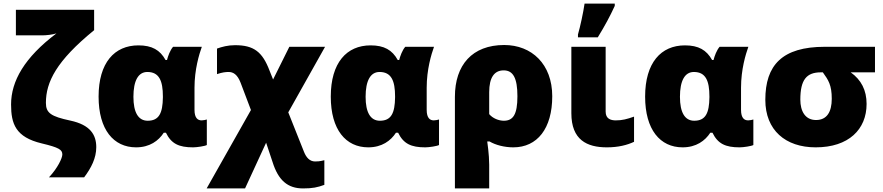

<svg xmlns="http://www.w3.org/2000/svg" viewBox="-20 -815 4945 1075"><path d="M519 9C519 -60 486 -116 373 -140C266 -163 237 -182 237 -239C237 -356 296 -474 507 -646V-760H69V-617H216C239 -617 274 -621 296 -628C117 -493 42 -361 42 -230C42 -122 67 -47 214 -12C310 11 329 23 329 50C329 70 303 126 254 178H451C491 125 519 70 519 9Z M742 10C818 10 868 -27 897 -72H909C939 -10 982 10 1061 10C1083 10 1128 3 1138 -3V-146C1133 -144 1118 -141 1109 -141C1088 -141 1069 -153 1069 -200V-324C1069 -426 1095 -511 1110 -553H949C932 -533 921 -502 915 -479H907C876 -535 831 -561 755 -561C621 -561 532 -464 532 -274C532 -89 616 10 742 10ZM807 -139C754 -139 727 -186 727 -273C727 -363 754 -412 805 -412C871 -412 892 -363 892 -275V-270C891 -181 870 -139 807 -139Z M1296 -562C1256 -562 1223 -553 1195 -543V-400C1225 -410 1243 -412 1260 -412C1285 -412 1309 -399 1327 -352L1385 -199L1137 240H1352L1470 -16L1506 92C1538 194 1590 240 1677 240C1730 240 1758 234 1796 220V82C1769 89 1756 89 1744 89C1715 89 1695 68 1682 35L1594 -186L1800 -553H1600L1509 -370L1489 -420C1449 -525 1401 -562 1296 -562Z M2042 10C2118 10 2168 -27 2197 -72H2209C2239 -10 2282 10 2361 10C2383 10 2428 3 2438 -3V-146C2433 -144 2418 -141 2409 -141C2388 -141 2369 -153 2369 -200V-324C2369 -426 2395 -511 2410 -553H2249C2232 -533 2221 -502 2215 -479H2207C2176 -535 2131 -561 2055 -561C1921 -561 1832 -464 1832 -274C1832 -89 1916 10 2042 10ZM2107 -139C2054 -139 2027 -186 2027 -273C2027 -363 2054 -412 2105 -412C2171 -412 2192 -363 2192 -275V-270C2191 -181 2170 -139 2107 -139Z M3072 -276C3072 -456 2957 -563 2803 -563C2624 -563 2527 -451 2527 -273V240H2719V107C2719 50 2708 -23 2708 -23H2721C2754 -3 2805 10 2854 10C2988 10 3072 -95 3072 -276ZM2800 -421C2853 -421 2877 -378 2877 -276C2877 -174 2853 -139 2801 -139C2773 -139 2739 -152 2719 -176V-299C2719 -380 2747 -421 2800 -421Z M3216 -606H3327C3367 -671 3396 -725 3422 -782V-795H3253C3246 -746 3229 -667 3216 -622ZM3371 -553H3179V-181C3179 -32 3266 10 3378 10C3442 10 3492 -3 3530 -21V-162C3490 -148 3464 -141 3428 -141C3399 -141 3371 -150 3371 -190Z M3802 10C3878 10 3928 -27 3957 -72H3969C3999 -10 4042 10 4121 10C4143 10 4188 3 4198 -3V-146C4193 -144 4178 -141 4169 -141C4148 -141 4129 -153 4129 -200V-324C4129 -426 4155 -511 4170 -553H4009C3992 -533 3981 -502 3975 -479H3967C3936 -535 3891 -561 3815 -561C3681 -561 3592 -464 3592 -274C3592 -89 3676 10 3802 10ZM3867 -139C3814 -139 3787 -186 3787 -273C3787 -363 3814 -412 3865 -412C3931 -412 3952 -363 3952 -275V-270C3951 -181 3930 -139 3867 -139Z M4832 -233C4832 -310 4802 -368 4743 -410H4879V-553H4598C4359 -553 4265 -450 4265 -256C4265 -86 4378 10 4547 10C4732 10 4832 -91 4832 -233ZM4461 -257C4461 -369 4496 -410 4576 -410H4587C4618 -367 4637 -339 4637 -262C4637 -189 4610 -143 4549 -143C4488 -143 4461 -193 4461 -257Z"/></svg>

Font: Noto Sans UI Black
Style: Regular
Weight: 900
Designer: Monotype Design Team
Foundry: Monotype Imaging Inc.
Version: Version 1.901